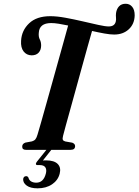

<svg xmlns="http://www.w3.org/2000/svg" viewBox="-20 -796 736 1020"><path d="M315 -74.5Q311 -59.5 314 -53.2Q317 -47 327 -44.5L364 -38Q379 -32 379 -20Q379 0 355.5 0H117.5Q97.5 0 98 -17.5Q98 -32.5 115 -38.5L150 -45Q162 -48.5 168.2 -56.2Q174.5 -64 179.5 -81.5Q186 -102.5 197.8 -144.2Q209.5 -186 225 -240.8Q240.5 -295.5 257.2 -355.8Q274 -416 290.2 -474.2Q306.5 -532.5 320 -581Q333.5 -629.5 342 -660.5Q315.5 -666 292.2 -669.8Q269 -673.5 252 -673.5Q188.5 -673.5 186 -621Q184 -600.5 191.5 -586.2Q199 -572 198.5 -552.5Q198 -530 185 -516Q172 -502 148 -502Q121 -502.5 105.2 -523Q89.5 -543.5 92 -579.5Q95 -634.5 134.8 -672.2Q174.5 -710 247.5 -710Q282 -710 327.2 -701.8Q372.5 -693.5 418.5 -682.8Q464.5 -672 501.8 -663.8Q539 -655.5 557.5 -655.5Q589 -655.5 595 -681.5Q597.5 -691.5 596.2 -702.5Q595 -713.5 596.5 -727Q600 -749.5 612.8 -762.8Q625.5 -776 647.5 -776Q669 -776 682.2 -760Q695.5 -744 695.5 -714.5Q694.5 -668.5 664.2 -640.5Q634 -612.5 586.5 -612.5Q565.5 -612.5 534.8 -618Q504 -623.5 469 -631.5Q459 -597.5 445.5 -548.5Q432 -499.5 416.2 -442.8Q400.5 -386 384.8 -328.8Q369 -271.5 354.8 -220.2Q340.5 -169 330 -130.8Q319.5 -92.5 315 -74.5ZM230.5 -5H256.5L208 56.5Q215.5 56 225 56Q268 56 286.8 75.2Q305.5 94.5 297 127Q288 162 256.5 183.2Q225 204.5 179.5 204.5Q142 204.5 122 190Q102 175.5 103 155Q105.5 140.5 118 140Q125.5 138.5 131 147.5Q134.5 161.5 145.8 168Q157 174.5 172.5 174.5Q211 174.5 223.5 126.5Q229 105.5 221 93.2Q213 81 191.5 81H179.5Q171.5 81 170.8 75.8Q170 70.5 176 63Z"/></svg>

Font: Fraunces 144pt Soft SemiBold
Style: Italic
Weight: 600
Italic angle: -16°
Version: Version 1.000;[b76b70a41]